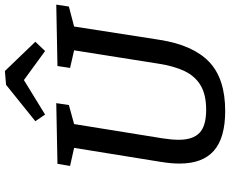

<svg xmlns="http://www.w3.org/2000/svg" viewBox="-100 -856 966 807"><g transform="rotate(-90 383.5 -453.0)"><path d="M509 -695 767 -700 759 -647 675 -625 619 -265Q597 -125 526.5 -57.5Q456 10 320 10Q207 10 153 -37.5Q99 -85 99 -182Q99 -216 106 -260L165 -625L89 -642L98 -695L353 -700L345 -647L265 -625L205 -253Q202 -234 200.5 -217Q199 -200 199 -185Q199 -126 228 -98Q257 -70 325 -70Q389 -70 428 -93.5Q467 -117 488 -161.5Q509 -206 519 -271L575 -625L501 -642ZM305 -747 277 -788 430 -911 488 -916 611 -788 572 -747 450 -836Z"/></g></svg>

Font: Bitter Medium
Style: Italic
Weight: 500
Italic angle: -9°
Designer: Sol Matas, and Bitter project Authors
Foundry: Sol Matas
Version: Version 2.001